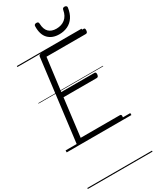

<svg xmlns="http://www.w3.org/2000/svg" viewBox="-357 -1230 1406 1704"><g transform="rotate(-30 346.0 -377.5)"><path d="M139 0Q125 0 118.5 -5.5Q112 -11 114 -23L218 -856Q219 -866 226 -870.5Q233 -875 248 -875H677Q687 -875 690 -869Q693 -863 692 -850Q691 -837 686 -831Q681 -825 672 -825H269L226 -488H566Q575 -488 578.5 -482Q582 -476 581 -463Q579 -449 574 -443.5Q569 -438 560 -438H220L172 -50H573Q583 -50 586.5 -44Q590 -38 588 -25Q587 -12 582 -6Q577 0 568 0ZM469 -940Q397 -940 356 -982.5Q315 -1025 317 -1109Q317 -1119 323 -1124.5Q329 -1130 341 -1130Q353 -1130 358 -1124.5Q363 -1119 363 -1109Q365 -1051 393 -1023.5Q421 -996 471 -996Q524 -996 559.5 -1024.5Q595 -1053 605 -1109Q607 -1120 612.5 -1125Q618 -1130 629 -1130Q641 -1130 647 -1124Q653 -1118 652 -1109Q644 -1052 619 -1014.5Q594 -977 555.5 -958.5Q517 -940 469 -940ZM0 365H663V375H0ZM0 -20H663V0H0ZM0 -505H663V-500H0ZM0 -885H663V-875H0Z"/></g></svg>

Font: Playwrite GB J Guides
Style: Italic
Weight: 400
Italic angle: -7.01216°
Designer: Veronika Burian, José Scaglione
Foundry: TypeTogether
Version: Version 1.003